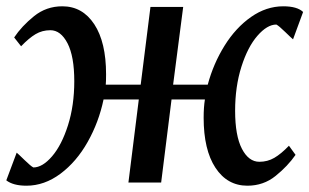

<svg xmlns="http://www.w3.org/2000/svg" viewBox="-33 -580 983 610"><path d="M867 -560Q911 -560 930 -542L898 -455Q893 -459 873 -478.5Q853 -498 845 -502Q816 -502 785 -466.5Q754 -431 734 -368Q714 -305 714 -228Q714 -149 735.5 -107.5Q757 -66 791 -66Q817 -66 838.5 -78.5Q860 -91 885 -117L906 -88Q881 -52 842.5 -21Q804 10 753 10Q689 10 651.5 -47Q614 -104 614 -206Q614 -239 618 -264H512L479 0H375L408 -264H296Q281 -192 245.5 -129Q210 -66 159 -28Q108 10 51 10Q9 10 -13 -7L20 -95Q25 -91 45 -71.5Q65 -52 73 -48Q102 -48 132.5 -83.5Q163 -119 183 -182Q203 -245 203 -322Q203 -401 181.5 -442.5Q160 -484 127 -484Q101 -484 80 -471.5Q59 -459 34 -433L12 -461Q36 -497 75 -528.5Q114 -560 165 -560Q229 -560 266.5 -503Q304 -446 304 -344Q304 -321 303 -311H414L445 -558H549L517 -311H627Q645 -378 680.5 -435Q716 -492 764.5 -526Q813 -560 867 -560Z"/></svg>

Font: Koeln Type Serif
Style: Italic
Weight: 400
Italic angle: -8°
Designer: Eben Sorkin
Foundry: Eben Sorkin
Version: Version 2.002